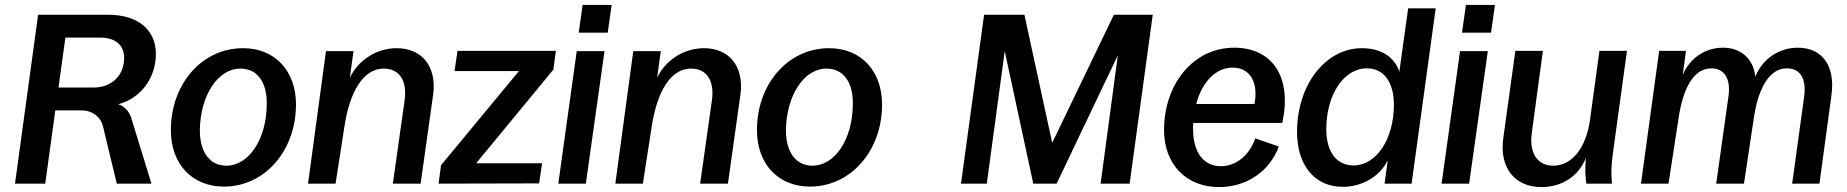

<svg xmlns="http://www.w3.org/2000/svg" viewBox="-20 -747 7512 781"><path d="M41 0H164L205 -298H313C354 -298 389 -273 399 -233L455 0H596L514 -267C505 -296 484 -316 461 -323C553 -347 614 -430 614 -528C614 -626 541 -687 420 -687H135ZM218 -391 246 -594H389C449 -594 485 -563 485 -512C485 -440 434 -391 361 -391Z M891 12C1057 12 1184 -134 1184 -322C1184 -459 1098 -551 969 -551C799 -551 675 -403 675 -218C675 -80 761 12 891 12ZM901 -73C833 -73 792 -129 793 -219C795 -357 865 -468 958 -468C1027 -468 1067 -412 1065 -322C1064 -179 991 -73 901 -73Z M1233 0H1345L1380 -226C1402 -377 1459 -468 1541 -468C1603 -468 1637 -421 1626 -340L1578 0H1691L1742 -363C1757 -477 1696 -551 1594 -551C1514 -551 1439 -505 1403 -431L1418 -539H1306Z M1764 0 2173 -1 2185 -83H1917L2231 -464L2241 -540H1841L1829 -458H2091L1774 -75Z M2251 0H2363L2439 -539H2326ZM2334 -614H2452L2468 -727H2350Z M2483 0H2595L2630 -226C2652 -377 2709 -468 2791 -468C2853 -468 2887 -421 2876 -340L2828 0H2941L2992 -363C3007 -477 2946 -551 2844 -551C2764 -551 2689 -505 2653 -431L2668 -539H2556Z M3275 12C3441 12 3568 -134 3568 -322C3568 -459 3482 -551 3353 -551C3183 -551 3059 -403 3059 -218C3059 -80 3145 12 3275 12ZM3285 -73C3217 -73 3176 -129 3177 -219C3179 -357 3249 -468 3342 -468C3411 -468 3451 -412 3449 -322C3448 -179 3375 -73 3285 -73Z M3889 0H3994L4067 -539L4183 0H4278L4527 -522L4457 0H4575L4669 -687H4511L4260 -166L4147 -687H3983Z M4939 14C5050 14 5144 -49 5182 -151L5086 -184C5061 -113 5007 -71 4946 -71C4875 -71 4833 -128 4833 -223C4833 -231 4833 -238 4834 -247H5196C5237 -436 5154 -553 5000 -553C4835 -553 4715 -406 4715 -218C4715 -78 4806 14 4939 14ZM4846 -324C4869 -412 4924 -472 4994 -472C5062 -472 5100 -416 5083 -324Z M5442 13C5520 13 5593 -29 5625 -95L5612 0H5722L5820 -713H5708L5672 -455C5653 -516 5596 -551 5520 -551C5371 -551 5256 -401 5256 -211C5256 -75 5327 13 5442 13ZM5486 -74C5415 -74 5375 -131 5375 -221C5375 -362 5446 -469 5540 -469C5609 -469 5650 -413 5650 -321C5650 -182 5579 -74 5486 -74Z M5844 0H5956L6032 -539H5919ZM5927 -614H6045L6061 -727H5943Z M6250 14C6334 14 6402 -31 6431 -105C6427 -62 6428 -31 6433 0H6537C6533 -41 6534 -75 6541 -125L6598 -540H6486L6448 -262C6432 -143 6373 -73 6298 -73C6235 -73 6199 -123 6211 -207L6256 -540H6144L6095 -186C6078 -64 6142 14 6250 14Z M6655 0H6767L6807 -260C6825 -389 6870 -469 6941 -469C6994 -469 7021 -427 7011 -356L6961 0H7074L7113 -260C7131 -391 7179 -469 7248 -469C7304 -469 7328 -426 7319 -356L7270 0H7381L7430 -361C7446 -481 7391 -553 7293 -553C7216 -553 7149 -507 7120 -435C7113 -506 7063 -553 6989 -553C6917 -553 6855 -512 6825 -443L6838 -540H6729Z"/></svg>

Font: Ronzino Medium
Style: Italic
Weight: 500
Italic angle: -7.99998°
Designer: Nunzio Mazzaferro
Foundry: Collletttivo
Version: Version 1.000;Glyphs 3.3 (3337)